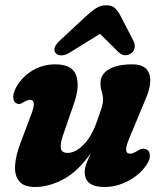

<svg xmlns="http://www.w3.org/2000/svg" viewBox="-20 -718 634 749"><path d="M549 -136Q562.5 -132 564.5 -114.8Q566.5 -97.5 553 -77Q527 -37 481.2 -12.8Q435.5 11.5 388 11.5Q310.5 11.5 310.5 -47Q310.5 -62.5 317.5 -80.8Q324.5 -99 334.5 -120.5Q282.5 -47.5 226.2 -18Q170 11.5 117 11.5Q73.5 11.5 55 -11Q36.5 -33.5 38.8 -71.8Q41 -110 59 -157.5L102.5 -273.5Q123.5 -328.5 97.5 -328.5Q86 -328.5 69.5 -318Q55.5 -308.5 45 -314.5Q34.5 -318.5 32 -334.5Q29.5 -350.5 42 -375.5Q64 -416.5 104.8 -441.8Q145.5 -467 196 -467Q262 -467 277 -424.2Q292 -381.5 269.5 -317L225.5 -189.5Q214.5 -157.5 217.5 -139.5Q220.5 -121.5 243.5 -121.5Q274 -121.5 305.2 -152.8Q336.5 -184 356.5 -240Q370.5 -278 376.2 -296.5Q382 -315 382 -329Q382 -345 377 -360Q372 -375 372 -394.5Q372 -428 404.5 -447.5Q437 -467 496.5 -467Q549.5 -467 562.2 -430Q575 -393 547.5 -330.5L486 -182.5Q470.5 -146.5 472 -132.5Q473.5 -118.5 488 -118.5Q499.5 -118.5 520 -132Q537 -141.5 549 -136ZM251.5 -512.5Q233.5 -501.5 218.5 -502Q203.5 -502.5 197 -511Q182 -530.5 213.5 -560L316.5 -655.5Q337.5 -675 355.2 -686.2Q373 -697.5 394.5 -697.5Q416.5 -697.5 428.5 -686.2Q440.5 -675 450.5 -655.5L501 -558Q508 -543.5 504.8 -530.2Q501.5 -517 493 -511Q481.5 -502.5 468.2 -502.5Q455 -502.5 442.5 -514.5L370 -586Z"/></svg>

Font: Fraunces 72pt SuperSoft
Style: Bold Italic
Weight: 700
Italic angle: -16°
Version: Version 1.000;[0bf87f6ff]